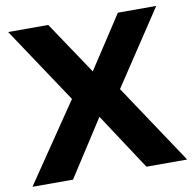

<svg xmlns="http://www.w3.org/2000/svg" viewBox="-79 -779 860 858"><g transform="rotate(-10 351.5 -350.0)"><path d="M242 -356 13 -700H195L355 -461L511 -700H685L461 -362L702 0H517L349 -256L184 0H0Z"/></g></svg>

Font: Chess Sans
Style: Bold
Weight: 700
Designer: Wolf Bōese
Foundry: Wolf Bōese
Version: Version 7.223